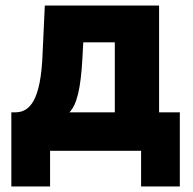

<svg xmlns="http://www.w3.org/2000/svg" viewBox="-20 -545 696 694"><path d="M21 129H161V0H490V129H630V-139H555V-525H142L134 -353C128 -179 86 -140 37 -139H21ZM231 -139C258 -167 272 -225 278 -336L281 -392H395V-139Z"/></svg>

Font: FIGSv2-sans-serif ExtraBold
Style: Regular
Weight: 800
Designer: Matt McInerney, Pablo Impallari, Rodrigo Fuenzalida,Mirko Velimirovic
Foundry: Matt McInerney, Pablo Impallari, Rodrigo Fuenzalida
Version: Version 4.021;hotconv 1.0.109;makeotfexe 2.5.65596